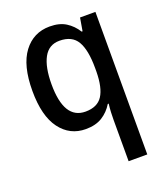

<svg xmlns="http://www.w3.org/2000/svg" viewBox="-143 -648 853 986"><g transform="rotate(-20 283.0 -154.5)"><path d="M389 15Q389 -3 390 -26.5Q391 -50 394 -73H389Q366 -35 330 -12.5Q294 10 240 10Q153 10 100.5 -60.5Q48 -131 48 -268Q48 -407 101.5 -478Q155 -549 244 -549Q297 -549 332 -527Q367 -505 390 -468H395L407 -539H491V240H389ZM269 -75Q334 -75 362 -118Q390 -161 391 -249V-269Q391 -367 363 -415Q335 -463 266 -463Q208 -463 180 -411.5Q152 -360 152 -266Q152 -75 269 -75Z"/></g></svg>

Font: Noto Sans Ethiopic SemiCondensed Medium
Style: Regular
Weight: 500
Width: 4
Designer: Monotype Design Team
Foundry: Monotype Imaging Inc.
Version: Version 2.102; ttfautohint (v1.8.4.7-5d5b)